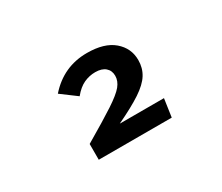

<svg xmlns="http://www.w3.org/2000/svg" viewBox="-69 -797 738 638"><g transform="rotate(-30 300.0 -478.5)"><path d="M438 -536.5Q438 -506 423.2 -482.2Q408.5 -458.5 373.8 -435.5Q339 -412.5 279 -384H448.5L438.5 -315H158.5V-375.5Q236 -421 276 -447.2Q316 -473.5 330.8 -491.5Q345.5 -509.5 345.5 -529.5Q345.5 -549.5 332 -561.2Q318.5 -573 293.5 -573Q271 -573 250 -563.5Q229 -554 209 -529.5L150.5 -573Q211 -642 301.5 -642Q368 -642 403 -612Q438 -582 438 -536.5Z"/></g></svg>

Font: Fira Code Light Medium
Style: Regular
Weight: 500
Monospace: yes
Version: Version 5.002